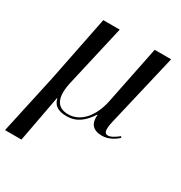

<svg xmlns="http://www.w3.org/2000/svg" viewBox="-215 -664 972 1032"><g transform="rotate(30 270.5 -148.0)"><path d="M-35 240H67L121 -49H123C132 -10 158 10 214 10C278 10 318 -27 353 -80H355C349 -24 374 6 430 6C474 6 508 -19 527 -36L522 -44C502 -28 477 -11 459 -11C437 -11 429 -27 443 -88L548 -536H446L373 -176C351 -68 290 -3 216 -3C139 -3 120 -62 143 -160L229 -536H127L45 -126Z"/></g></svg>

Font: Noto Serif Display
Style: Italic
Weight: 400
Italic angle: -12°
Designer: Monotype Design Team
Foundry: Monotype Imaging Inc.
Version: Version 2.009